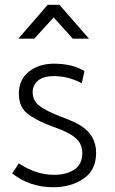

<svg xmlns="http://www.w3.org/2000/svg" viewBox="-20 -775 484 805"><path d="M353 -613H285L205 -702L124 -613H57L180 -755H229ZM31 -48 59 -90Q131 -42 207 -42Q258 -42 291.5 -64Q325 -86 325 -133Q325 -164 308.5 -184.5Q292 -205 256 -222Q238 -231 203.5 -243.5Q169 -256 148.5 -266Q128 -276 104.5 -291.5Q81 -307 70 -329.5Q59 -352 59 -382Q59 -441 101 -474.5Q143 -508 206 -508Q284 -508 334 -477L323 -426Q266 -456 205 -456Q163 -456 140 -437.5Q117 -419 117 -388Q117 -352 147 -330Q177 -308 234 -286.5Q291 -265 314 -251Q383 -210 383 -134Q383 -62 330.5 -26Q278 10 202 10Q105 10 31 -48Z"/></svg>

Font: Bellota
Style: Regular
Weight: 400
Designer: Kemie Guaida
Foundry: Kemie Guaida
Version: Version 1.000;PS 002.000;hotconv 1.0.70;makeotf.lib2.5.58329